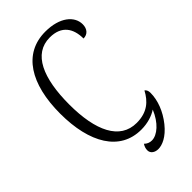

<svg xmlns="http://www.w3.org/2000/svg" viewBox="-264 -803 1028 1028"><g transform="rotate(-45 250.5 -288.5)"><path d="M286 148C315 148 359 131 403 76C446 22 469 -39 469 -95C469 -110 464 -121 455 -127C426 -72 383 -33 303 -33C176 -33 117 -159 117 -358C117 -558 173 -686 297 -686C386 -686 421 -630 421 -554C452 -554 472 -576 472 -611C472 -672 412 -725 302 -725C136 -725 48 -582 48 -358C48 -135 134 10 295 10C344 10 385 -4 414 -23C385 48 335 91 294 91C277 91 263 85 251 73C243 86 239 97 239 111C239 134 260 148 286 148Z"/></g></svg>

Font: Noto Serif Georgian Condensed Light
Style: Regular
Weight: 300
Width: 3
Designer: Monotype Design Team, Akaki Razmadze
Foundry: Google LLC
Version: Version 2.003